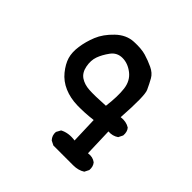

<svg xmlns="http://www.w3.org/2000/svg" viewBox="-145 -534 790 790"><g transform="rotate(45 250.0 -139.5)"><path d="M270.5 128.9 251 119.1Q236.3 103.5 238.3 82L249 62.5Q278.3 46.9 317.4 52.7L313.5 -62.5Q264.6 -56.6 223.1 -57.6Q181.6 -58.6 147.5 -73.2Q113.3 -87.9 90.8 -115.7Q68.4 -143.6 60.5 -169.9Q52.7 -196.3 57.6 -231.4Q62.5 -266.6 77.1 -302.7Q91.8 -338.9 126.5 -372.1Q161.1 -405.3 203.1 -407.2Q245.1 -409.2 271.5 -401.4Q297.9 -393.6 322.8 -381.8Q347.7 -370.1 358.9 -350.1Q370.1 -330.1 381.3 -305.7Q392.6 -281.2 383.8 -149.4Q413.1 -153.3 434.6 -139.6Q446.3 -126 444.3 -103.5L434.6 -84Q415 -70.3 389.6 -72.3L393.6 50.8Q418.9 46.9 436.5 60.5Q448.2 74.2 446.3 95.7L436.5 115.2Q415 128.9 385.7 128.9ZM307.6 -139.6Q315.4 -201.2 310.5 -241.7Q305.7 -282.2 276.9 -304.7Q248 -327.1 216.8 -327.1Q185.5 -327.1 167 -301.8Q148.4 -276.4 139.6 -252Q130.9 -227.5 136.7 -197.3Q142.6 -167 163.1 -153.3Q183.6 -139.6 213.4 -137.7Q243.2 -135.7 307.6 -139.6Z"/></g></svg>

Font: JasonHandwriting2
Style: Regular
Weight: 400
Version: Version 1.05.10